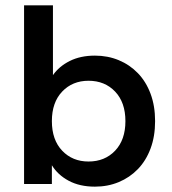

<svg xmlns="http://www.w3.org/2000/svg" viewBox="-20 -688 645 718"><path d="M335 10Q278 10 237 -12Q196 -34 174 -70V0H70V-668H178V-407Q201 -440 241 -460Q281 -480 335 -480Q383 -480 424 -463Q465 -446 495.5 -414.5Q526 -383 543 -337.5Q560 -292 560 -235Q560 -178 543 -132.5Q526 -87 495.5 -55.5Q465 -24 424 -7Q383 10 335 10ZM311 -84Q372 -84 410.5 -124.5Q449 -165 449 -235Q449 -305 410.5 -345.5Q372 -386 311 -386Q251 -386 212.5 -345.5Q174 -305 174 -235Q174 -165 212.5 -124.5Q251 -84 311 -84Z"/></svg>

Font: Gantari SemiBold
Style: Regular
Weight: 600
Designer: Anugrah Pasau
Foundry: Lafontype
Version: Version 1.000; ttfautohint (v1.8.4)